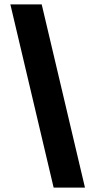

<svg xmlns="http://www.w3.org/2000/svg" viewBox="-20 -750 417 870"><path d="M223 100 27 -730H169L365 100Z"/></svg>

Font: MuseoModerno ExtraBold
Style: Italic
Weight: 800
Italic angle: -9°
Designer: Pablo Cosgaya, Héctor Gatti, Marcela Romero, and the Authors of The MuseoModerno Project.
Foundry: Omnibus-Type Team
Version: Version 1.003